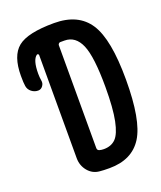

<svg xmlns="http://www.w3.org/2000/svg" viewBox="-139 -829 778 927"><g transform="rotate(-20 250.0 -365.0)"><path d="M235.4 -631.8V-103.5Q235.4 -91.8 246.1 -88.9Q255.9 -85.9 268.6 -85.9Q306.6 -85.9 329.6 -108.9Q352.5 -131.8 365.2 -193.8Q377.9 -255.9 377.9 -365.2Q377.9 -520.5 351.6 -582Q325.2 -643.6 268.6 -643.6H247.1Q242.2 -643.6 238.8 -639.6Q235.4 -635.7 235.4 -631.8ZM67.4 -460Q48.8 -460 33.7 -471.7Q18.6 -483.4 15.6 -502Q12.7 -518.6 12.7 -554.7Q12.7 -658.2 63.5 -699.2Q114.3 -740.2 250 -740.2Q374 -740.2 428.7 -656.2Q483.4 -572.3 483.4 -365.2Q483.4 -156.2 431.2 -73.2Q378.9 9.8 262.7 9.8Q230.5 9.8 212.9 7.8Q176.8 4.9 153.3 -23.4Q129.9 -51.8 129.9 -89.8V-619.1Q129.9 -623 126.5 -625Q123 -627 120.1 -625Q94.7 -607.4 94.7 -536.1Q94.7 -518.6 97.7 -500Q100.6 -485.4 91.3 -472.7Q82 -460 67.4 -460Z"/></g></svg>

Font: Rounded-X Mgen+ 1m medium
Style: Regular
Weight: 500
Designer: [Source Han Sans]
Ryoko NISHIZUKA  (kana & ideographs); Paul D. Hunt (Latin, Greek & Cyrillic); Wenlong ZHANG  (bopomofo
Version: Version 1.059.20150602